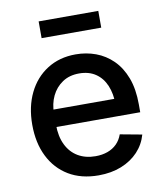

<svg xmlns="http://www.w3.org/2000/svg" viewBox="-83 -791 743 870"><g transform="rotate(-10 289.0 -356.0)"><path d="M301.3 11.2Q221.2 11.2 163.6 -23.4Q106 -58.1 75 -120.6Q43.9 -183.1 43.9 -266.6Q43.9 -349.1 74.7 -412.4Q105.5 -475.6 161.6 -511.2Q217.8 -546.9 292.5 -546.9Q341.3 -546.9 385 -530.8Q428.7 -514.6 462.6 -481.2Q496.6 -447.8 516.1 -396.2Q535.6 -344.7 535.6 -273.9V-237.8H100.6V-317.9H480.5L431.6 -292Q431.6 -341.3 415.8 -379.2Q399.9 -417 368.9 -438Q337.9 -459 293 -459Q248 -459 216.1 -437.5Q184.1 -416 167 -380.4Q149.9 -344.7 149.9 -300.8V-248.5Q149.9 -194.3 168.7 -155.8Q187.5 -117.2 221.9 -96.9Q256.3 -76.7 302.2 -76.7Q333 -76.7 357.9 -85.7Q382.8 -94.7 400.4 -112.3Q418 -129.9 426.8 -155.3L527.3 -136.7Q515.1 -92.8 483.9 -59.3Q452.6 -25.9 406 -7.3Q359.4 11.2 301.3 11.2ZM428.2 -723.1V-646H153.8V-723.1Z"/></g></svg>

Font: Inter 18pt Medium
Style: Regular
Weight: 500
Designer: Rasmus Andersson
Foundry: rsms
Version: Version 4.001;git-66647c0bb